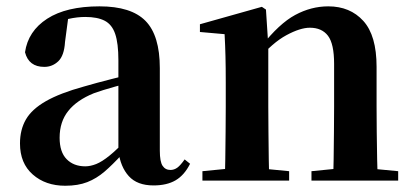

<svg xmlns="http://www.w3.org/2000/svg" viewBox="-20 -572 1310 608"><path d="M186.6 16.2Q124.2 16.2 83.8 -19.4Q43.3 -54.9 43.3 -117.6Q43.3 -161.2 62 -193.6Q80.7 -226.1 125.1 -251.5Q169.6 -277 245.4 -297.9Q284.8 -309.4 334.4 -322Q384 -334.6 424 -344.4V-318.9Q384 -308.9 344 -297.6Q303.9 -286.4 277.1 -276.7Q223.3 -254.9 196.1 -220.6Q168.8 -186.4 168.8 -135.9Q168.8 -90.4 191.1 -67.9Q213.3 -45.3 250 -45.3Q266.3 -45.3 284.7 -52.6Q303.1 -59.9 327.4 -79.7Q351.8 -99.4 385.3 -135.5L400.8 -82.4H365.7Q336.6 -50.6 311.2 -28.7Q285.7 -6.8 256.4 4.7Q227 16.2 186.6 16.2ZM466.1 15.2Q414.6 15.2 387.9 -14.2Q361.2 -43.6 354.9 -94V-96.5V-381.4Q354.9 -434.7 344.8 -464.5Q334.7 -494.3 311.6 -506.3Q288.5 -518.3 250 -518.3Q224.4 -518.3 197.3 -512.2Q170.2 -506.1 133.8 -491.2L196.1 -516.3L185.9 -439.2Q183.3 -395.9 164.6 -378Q145.8 -360.2 120.3 -360.2Q71.1 -360.2 59.2 -406.5Q68.9 -473.5 129.4 -512.7Q189.9 -551.9 295.1 -551.9Q395.4 -551.9 440.7 -505.9Q486.1 -459.8 486.1 -356.2V-94.8Q486.1 -60.3 494.8 -47Q503.6 -33.8 519.7 -33.8Q531.3 -33.8 541.3 -40.9Q551.3 -48.1 564.7 -67.2L581.9 -53.4Q564 -17.5 536.2 -1.1Q508.4 15.2 466.1 15.2Z M621 0V-29.9L726.6 -40.2H789.7L895.6 -29.9V0ZM691.2 0Q692.9 -25.5 693.4 -67.4Q693.9 -109.4 694.4 -154.8Q694.9 -200.3 694.9 -234.8V-310.2Q694.9 -360 694 -393.7Q693.2 -427.5 691.2 -463.8L613.1 -470.7V-495.2L809.2 -550.4L822.2 -541.7L829.6 -428V-425.6V-234.8Q829.6 -200.3 830.1 -154.8Q830.6 -109.4 831.1 -67.4Q831.6 -25.5 832.6 0ZM966.3 0V-29.9L1070.2 -40.2H1132.8L1240.9 -29.9V0ZM1035 0Q1036 -25.5 1036.5 -66.9Q1037 -108.4 1037.5 -153.8Q1038 -199.3 1038 -234.8V-369.8Q1038 -433.2 1018.6 -458.7Q999.2 -484.2 961.2 -484.2Q930.6 -484.2 886.8 -460.5Q843.1 -436.8 797.5 -383.3L792.6 -425.7H807.9Q864.1 -497.3 914.7 -524.6Q965.3 -551.9 1019.5 -551.9Q1088.6 -551.9 1130.5 -505.8Q1172.5 -459.6 1172.5 -360.5V-234.8Q1172.5 -199.3 1173 -153.8Q1173.5 -108.4 1174.3 -66.9Q1175.2 -25.5 1176.2 0Z"/></svg>

Font: Early Summer Mincho VF
Style: Regular
Weight: 250
Designer: GuiWonder
Version: Version 1.002